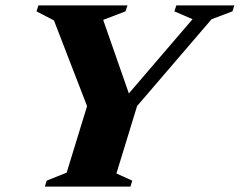

<svg xmlns="http://www.w3.org/2000/svg" viewBox="-20 -690 886 710"><path d="M692 -619 625 -648 632 -670H846.5L839.5 -648L762.5 -619L487 -298L410.5 -48.5L469 -22L462.5 0H146L152.5 -22L226.5 -51.5L302 -297.5L179.5 -614.5L115 -648L122 -670H451.5L444 -648L361.5 -616.5L456.5 -344.5Z"/></svg>

Font: Newsreader 16pt ExtraBold
Style: Italic
Weight: 800
Italic angle: -17°
Designer: Hugues Gentile
Foundry: Production Type
Version: Version 1.003; ttfautohint (v1.8.3)